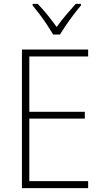

<svg xmlns="http://www.w3.org/2000/svg" viewBox="-20 -1062 530 989"><path d="M434 -93H93V-807H434V-771H131V-486H417V-451H131V-129H434ZM254 -884Q241 -906 222.5 -934Q204 -962 184 -988.5Q164 -1015 148 -1034V-1042H174Q199 -1017 225 -984.5Q251 -952 272 -923Q293 -953 318.5 -983Q344 -1013 370 -1042H397V-1034Q380 -1014 359.5 -987Q339 -960 320.5 -933Q302 -906 289 -884Z"/></svg>

Font: Noto Sans Telugu UI SemiCondensed ExtraLight
Style: Regular
Weight: 200
Width: 4
Designer: Jelle Bosma - Monotype Design Team
Foundry: Monotype Imaging Inc.
Version: Version 2.005; ttfautohint (v1.8.4.7-5d5b)